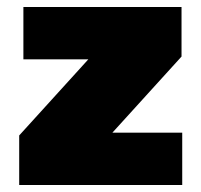

<svg xmlns="http://www.w3.org/2000/svg" viewBox="-20 -530 577 550"><path d="M35 0V-142L233 -360H47V-510H500V-368L302 -150H502V0Z"/></svg>

Font: Saira Thin Black
Style: Regular
Weight: 900
Version: Version 1.101